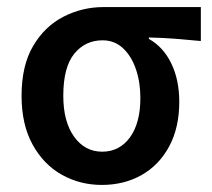

<svg xmlns="http://www.w3.org/2000/svg" viewBox="-20 -511 600 543"><path d="M268 12Q206 12 154.5 -17Q103 -46 72 -102.5Q41 -159 41 -240Q41 -326 74 -381.5Q107 -437 160 -464Q213 -491 273 -491H548V-395Q507 -399 474 -401.5Q441 -404 401 -405V-401Q442 -378 464.5 -331.5Q487 -285 487 -223Q487 -150 458.5 -97Q430 -44 380.5 -16Q331 12 268 12ZM269 -82Q318 -82 347.5 -122.5Q377 -163 377 -234Q377 -278 364.5 -315Q352 -352 328 -374.5Q304 -397 270 -397Q221 -397 190 -359Q159 -321 159 -240Q159 -167 189.5 -124.5Q220 -82 269 -82Z"/></svg>

Font: Source Sans Pro SemiBold
Style: Regular
Weight: 600
Designer: Paul D. Hunt
Foundry: Adobe Systems Incorporated
Version: Version 2.045;hotconv 1.0.109;makeotfexe 2.5.65596